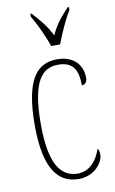

<svg xmlns="http://www.w3.org/2000/svg" viewBox="-88 -813 523 871"><g transform="rotate(-10 173.5 -378.0)"><path d="M184 -606H225C242 -651 270 -715 294 -753V-766H288C251 -726 228 -699 206 -651C182 -699 158 -726 122 -766H116V-753C139 -715 169 -651 184 -606ZM203 10C276 10 318 -46 318 -83C318 -98 315 -105 310 -110C295 -65 262 -15 203 -15C122 -15 76 -86 76 -264C76 -462 125 -517 200 -517C266 -517 290 -480 290 -406C302 -406 315 -414 315 -437C315 -495 276 -542 200 -542C108 -542 48 -479 48 -263C48 -55 114 10 203 10Z"/></g></svg>

Font: Noto Serif Hebrew ExtraCondensed Thin
Style: Regular
Weight: 100
Width: 2
Designer: Monotype Design Team
Foundry: Monotype Imaging Inc.
Version: Version 2.004